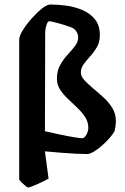

<svg xmlns="http://www.w3.org/2000/svg" viewBox="-20 -672 553 850"><path d="M203 -652Q236 -652 273.5 -647Q311 -642 345 -627.5Q379 -613 400.5 -586.5Q422 -560 422 -516Q422 -486 409 -463.5Q396 -441 379.5 -423Q363 -405 350.5 -388Q338 -371 338 -351Q338 -334 353.5 -317Q369 -300 392 -281Q415 -262 438.5 -240.5Q462 -219 477.5 -193.5Q493 -168 493 -136Q493 -125 491 -112Q489 -99 487 -91Q480 -78 465 -61Q450 -44 431.5 -27.5Q413 -11 395 -0.5Q377 10 366 10Q348 10 316.5 8.5Q285 7 248 4Q211 1 179 -2V-1L195 119Q169 133 140.5 145.5Q112 158 105 158Q101 158 91.5 150Q82 142 73.5 133.5Q65 125 65 121V-496Q65 -512 80.5 -537.5Q96 -563 119.5 -589.5Q143 -616 165.5 -634Q188 -652 203 -652ZM180 -523 179 -91Q210 -84 245 -76.5Q280 -69 308 -64.5Q336 -60 345 -60Q353 -60 362 -75Q371 -90 371 -106Q371 -132 357 -153.5Q343 -175 322.5 -194.5Q302 -214 281 -234Q260 -254 246 -275.5Q232 -297 232 -323Q232 -359 246.5 -384.5Q261 -410 279.5 -430Q298 -450 312 -468Q326 -486 326 -507Q326 -522 316.5 -535Q307 -548 290 -553Q262 -563 233 -570.5Q204 -578 198 -578Q191 -578 185.5 -560.5Q180 -543 180 -523Z"/></svg>

Font: Grenze Gotisch SemiBold
Style: Regular
Weight: 600
Designer: Renata Polastri
Foundry: Omnibus-Type
Version: Version 1.001